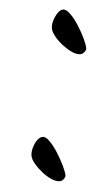

<svg xmlns="http://www.w3.org/2000/svg" viewBox="-43 -530 332 568"><g transform="rotate(-5 123.0 -246.5)"><path d="M35 -76Q35 -87 41 -99.5Q47 -112 55.5 -120.5Q64 -129 73 -129Q82 -129 92 -114.5Q102 -100 110.5 -79.5Q119 -59 124.5 -39.5Q130 -20 130 -9Q130 -5 124.5 0.5Q119 6 112 6Q101 6 88 -2.5Q75 -11 63 -24.5Q51 -38 43 -52Q35 -66 35 -76ZM128 -446Q128 -457 134 -469Q140 -481 148.5 -490Q157 -499 166 -499Q175 -499 185.5 -484.5Q196 -470 204.5 -449.5Q213 -429 218.5 -409.5Q224 -390 224 -379Q224 -374 218 -368.5Q212 -363 205 -363Q194 -363 181 -372Q168 -381 156 -394Q144 -407 136 -421.5Q128 -436 128 -446Z"/></g></svg>

Font: Kalam Variable Light
Style: Regular
Weight: 300
Designer: Lipi Raval, Jonny Pinhorn
Foundry: Indian Type Foundry
Version: Version 3.000